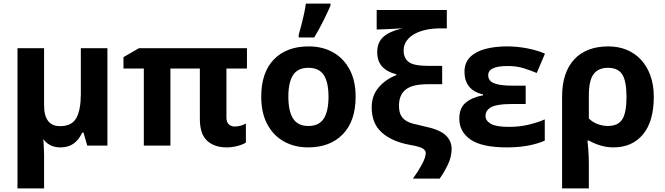

<svg xmlns="http://www.w3.org/2000/svg" viewBox="-20 -816 3729 1076"><path d="M227 -546V-227Q227 -109 316 -109Q383 -109 408 -155Q433 -201 433 -289V-546H582V0H469L448 -73H441Q421 -31 391.5 -10.5Q362 10 319 10Q260 10 227 -31Q226 -32 226 -32.5Q226 -33 225 -34H222Q224 -27 224.5 -12.5Q225 2 226 19.5Q227 37 227 54Q227 71 227 84V240H78V-546Z M759 -546H1364V-432H1249V-156Q1249 -131 1262.5 -119Q1276 -107 1295 -107Q1329 -107 1358 -124V-17Q1341 -6 1311 2Q1281 10 1250 10Q1181 10 1140.5 -27.5Q1100 -65 1100 -150V-432H935V0H786V-432H672V-496Z M1973 -274Q1973 -138 1901.5 -64Q1830 10 1707 10Q1631 10 1571.5 -23Q1512 -56 1478 -119.5Q1444 -183 1444 -274Q1444 -410 1515 -483Q1586 -556 1710 -556Q1787 -556 1846 -523Q1905 -490 1939 -427Q1973 -364 1973 -274ZM1596 -274Q1596 -193 1622.5 -151.5Q1649 -110 1709 -110Q1768 -110 1794.5 -151.5Q1821 -193 1821 -274Q1821 -355 1794.5 -395.5Q1768 -436 1708 -436Q1649 -436 1622.5 -395.5Q1596 -355 1596 -274ZM1654 -606V-621Q1661 -644 1669 -675.5Q1677 -707 1684 -738.5Q1691 -770 1694 -796H1832V-784Q1815 -745 1792 -699Q1769 -653 1741 -606Z M2063 -214Q2063 -280 2101.5 -325.5Q2140 -371 2201 -395V-400Q2150 -412 2122 -442.5Q2094 -473 2094 -524Q2094 -578 2128 -609Q2162 -640 2235 -657Q2234 -657 2216 -656Q2198 -655 2175.5 -654Q2153 -653 2131.5 -652Q2110 -651 2102 -651H2091V-760H2484V-657H2447Q2407 -657 2370 -649.5Q2333 -642 2304.5 -626.5Q2276 -611 2259 -587.5Q2242 -564 2242 -533Q2242 -491 2270 -469Q2298 -447 2377 -447H2458V-344H2376Q2291 -344 2253.5 -314Q2216 -284 2216 -224Q2216 -192 2225.5 -172.5Q2235 -153 2253 -141Q2271 -129 2296.5 -122.5Q2322 -116 2353 -109Q2442 -91 2476.5 -59Q2511 -27 2511 18Q2511 63 2490 106.5Q2469 150 2444 185H2294Q2322 147 2344 106.5Q2366 66 2366 41Q2366 28 2350.5 17Q2335 6 2278 -4Q2178 -22 2120.5 -72.5Q2063 -123 2063 -214Z M2926 -336V-233H2844Q2767 -233 2734 -216Q2701 -199 2701 -166Q2701 -139 2731 -122Q2761 -105 2832 -105Q2893 -105 2945.5 -118Q2998 -131 3033 -147V-28Q2996 -11 2942 -0.5Q2888 10 2821 10Q2680 10 2617 -34Q2554 -78 2554 -151Q2554 -211 2590.5 -241Q2627 -271 2687 -282V-287Q2634 -299 2608.5 -331.5Q2583 -364 2583 -413Q2583 -465 2615 -496.5Q2647 -528 2701 -542Q2755 -556 2821 -556Q2878 -556 2935 -545Q2992 -534 3034 -515L2988 -407Q2952 -422 2913.5 -434Q2875 -446 2825 -446Q2716 -446 2716 -395Q2716 -363 2748.5 -349.5Q2781 -336 2851 -336Z M3130 240V-274Q3130 -409 3197.5 -482.5Q3265 -556 3390 -556Q3445 -556 3491.5 -537Q3538 -518 3572 -481.5Q3606 -445 3625 -392.5Q3644 -340 3644 -273Q3644 -136 3583.5 -63Q3523 10 3418 10Q3380 10 3344 -1Q3308 -12 3281 -28H3272Q3272 -27 3273.5 -14.5Q3275 -2 3276.5 17.5Q3278 37 3279 59.5Q3280 82 3280 103V240ZM3280 -281V-152Q3301 -131 3329.5 -120.5Q3358 -110 3387 -110Q3444 -110 3467.5 -147.5Q3491 -185 3491 -273Q3491 -361 3467.5 -398.5Q3444 -436 3387 -436Q3333 -436 3306.5 -400.5Q3280 -365 3280 -281Z"/></svg>

Font: BC Sans
Style: Bold
Weight: 700
Designer: Monotype Design Team
Province of B.C.
Foundry: Monotype Imaging Inc.
Version: Version 2.000;GOOG;noto-source:20170915:90ef993387c0